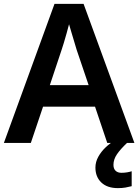

<svg xmlns="http://www.w3.org/2000/svg" viewBox="-20 -737 713 990"><path d="M533 0 470 -187H202L139 0H0L261 -717H411L673 0ZM375 -481Q371 -495 363.5 -519.5Q356 -544 348.5 -569.5Q341 -595 336 -612Q331 -592 323.5 -565.5Q316 -539 309 -515.5Q302 -492 298 -481L237 -298H437ZM565 113Q565 133 576 143.5Q587 154 606 154Q622 154 636 151.5Q650 149 659 146V223Q644 227 627 230Q610 233 588 233Q533 233 502.5 204Q472 175 472 127Q472 98 487 71Q502 44 525.5 22Q549 0 576 -16L635 0Q601 32 583 58.5Q565 85 565 113Z"/></svg>

Font: Noto Sans NKo Unjoined SemiBold
Style: Regular
Weight: 600
Designer: Monotype Design Team
Foundry: Monotype Imaging Inc.
Version: Version 2.004